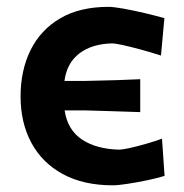

<svg xmlns="http://www.w3.org/2000/svg" viewBox="-20 -530 538 560"><path d="M309 10.5Q223 10.5 162.8 -22.5Q102.5 -55.5 71.2 -114Q40 -172.5 40 -248.5Q40 -325 69.2 -384Q98.5 -443 155.5 -476.5Q212.5 -510 296.5 -510Q311 -510 340.2 -504.8Q369.5 -499.5 402.2 -491.8Q435 -484 459.5 -477L449.5 -368Q418.5 -378 388.8 -386Q359 -394 337 -398.8Q315 -403.5 307 -403.5Q248 -402 211.5 -374.2Q175 -346.5 168 -294H229.5Q280.5 -295 319.2 -296.2Q358 -297.5 389 -299V-203Q348.5 -204.5 313 -205.5Q277.5 -206.5 229.5 -208H168.5Q177 -151 219.2 -123Q261.5 -95 328 -93.5Q336.5 -93.5 358 -98.2Q379.5 -103 405 -110.2Q430.5 -117.5 452.5 -125.5L460 -17Q439 -10.5 409.2 -4.2Q379.5 2 351.8 6.2Q324 10.5 309 10.5Z"/></svg>

Font: Commissioner Loud SemiBold
Style: Regular
Weight: 600
Designer: Kostas Bartsokas
Foundry: Kostas Bartsokas
Version: Version 1.000; ttfautohint (v1.8.3)